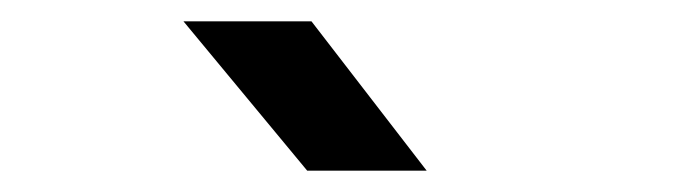

<svg xmlns="http://www.w3.org/2000/svg" viewBox="-20 -805 640 180"><path d="M268 -645 152 -785H272L380 -645Z"/></svg>

Font: JetBrains Mono SemiBold
Style: Regular
Weight: 472
Monospace: yes
Designer: Philipp Nurullin, Konstantin Bulenkov
Foundry: JetBrains
Version: Version 2.305; ttfautohint (v1.8.4.7-5d5b)